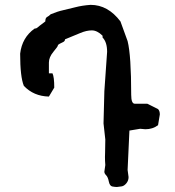

<svg xmlns="http://www.w3.org/2000/svg" viewBox="-20 -764 718 786"><path d="M458.5 1.5Q451.2 1.5 440.2 -0.5Q429.2 -2.4 425.5 -20.8Q421.9 -39.1 414.6 -46.4Q407.2 -53.7 407.2 -61L411.1 -88.4Q409.7 -104.5 409.7 -121.6L410.2 -138.2Q411.1 -163.6 411.1 -192.9L403.8 -258.8L407.2 -390.6L418.5 -551.8Q418.5 -591.8 399.9 -610.4V-617.7Q377.9 -639.6 356 -639.6Q334 -639.6 308.3 -628.7Q282.7 -617.7 246.1 -603Q246.1 -595.7 238.8 -592Q231.4 -588.4 224.1 -584.7Q216.8 -581.1 216.8 -577.4Q216.8 -573.7 198.5 -551.8Q180.2 -529.8 180.2 -507.8V-463.9H194.8Q202.1 -449.2 202.1 -405.3L180.2 -368.7Q117.7 -370.1 77.6 -412.6Q62.5 -449.2 62.5 -544.4Q70.3 -610.4 121.6 -647Q128.9 -647 132.6 -650.6Q136.2 -654.3 165.5 -676.3Q165.5 -690.9 172.9 -694.6Q180.2 -698.2 187.5 -705.6Q215.8 -717.3 238.3 -722.2Q260.7 -727.1 288.6 -734.4Q316.4 -741.7 351.1 -744.1Q421.9 -744.1 473.1 -676.3L502.4 -595.7Q517.1 -537.1 517.1 -376Q517.1 -339.4 531.7 -339.4H583L627 -317.4Q634.3 -310.1 634.3 -295.4L627 -251.5Q605 -234.9 575.2 -234.9L553.7 -236.8L509.8 -229.5L502.4 -68.4L506.3 -39.1Q506.3 -24.4 497.1 -13.4Q487.8 -2.4 477.8 -1Q467.8 0.5 458.5 1.5Z"/></svg>

Font: Kurland
Style: Regular
Weight: 400
Designer: GGBot
Version: 0.22